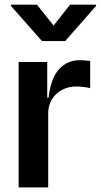

<svg xmlns="http://www.w3.org/2000/svg" viewBox="-20 -815 438 835"><path d="M61.1 0V-545.5H185.4V-389.9H191.1Q201.7 -476.9 237.7 -515.1Q273.8 -553.3 326 -553.3Q337 -553.3 350.1 -552.2Q363.3 -551.1 372.2 -549.7V-431.8Q362.6 -434.3 345 -436.6Q327.4 -438.9 312.5 -438.9Q277.3 -438.9 249.1 -423.8Q220.9 -408.7 205.1 -381.9Q189.3 -355.1 189.6 -321V0ZM27.7 -794.7H140.6L213.1 -703.8L284.8 -794.7H397.7V-789.1L263.5 -636.4H162.6L27.7 -789.1Z"/></svg>

Font: Riot Sans
Style: Bold
Weight: 600
Designer: Rasmus Andersson
Foundry: rsms
Version: Version 4.001